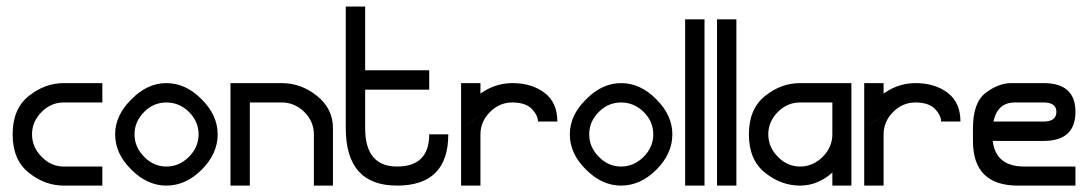

<svg xmlns="http://www.w3.org/2000/svg" viewBox="-20 -580 3401 600"><path d="M299.8 0Q269.5 0 179.7 0Q120.1 0 70.3 -40Q19.5 -80.1 19.5 -160.2Q19.5 -240.2 70.3 -280.3Q120.1 -320.3 179.7 -320.3Q219.7 -320.3 299.8 -320.3Q299.8 -304.7 299.8 -259.8Q269.5 -259.8 179.7 -259.8Q139.6 -259.8 110.4 -230.5Q80.1 -200.2 80.1 -160.2Q80.1 -120.1 110.4 -89.8Q139.6 -59.6 179.7 -59.6Q219.7 -59.6 299.8 -59.6Q299.8 -44.9 299.8 0Z M660.2 -160.2Q660.2 -99.6 610.4 -49.8Q560.5 0 500 0Q440.4 0 390.6 -49.8Q339.8 -99.6 339.8 -160.2Q339.8 -219.7 390.6 -269.5Q440.4 -320.3 500 -320.3Q560.5 -320.3 610.4 -269.5Q660.2 -219.7 660.2 -160.2ZM500 -259.8Q460 -259.8 430.7 -230.5Q400.4 -200.2 400.4 -160.2Q400.4 -120.1 430.7 -89.8Q460 -59.6 500 -59.6Q540 -59.6 570.3 -89.8Q600.6 -120.1 600.6 -160.2Q600.6 -200.2 570.3 -230.5Q540 -259.8 500 -259.8Z M700.2 0Q700.2 -80.1 700.2 -320.3Q740.2 -320.3 770.5 -320.3Q800.8 -320.3 860.4 -320.3Q920.9 -320.3 970.7 -280.3Q1020.5 -240.2 1020.5 -179.7Q1020.5 -120.1 1020.5 0Q1005.9 0 960.9 0Q960.9 -40 960.9 -160.2Q960.9 -200.2 930.7 -230.5Q900.4 -259.8 860.4 -259.8Q828.1 -259.8 804.7 -259.8Q780.3 -259.8 760.7 -259.8Q760.7 -172.9 760.7 0Q746.1 0 700.2 0Z M1121.1 -179.7Q1121.1 -59.6 1220.7 -59.6Q1321.3 -59.6 1321.3 -160.2Q1340.8 -160.2 1350.6 -160.2Q1361.3 -160.2 1380.9 -160.2Q1380.9 0 1220.7 0Q1060.5 0 1060.5 -179.7Q1060.5 -306.6 1060.5 -559.6Q1076.2 -559.6 1121.1 -559.6Q1121.1 -464.8 1121.1 -179.7ZM1121.1 -360.4Q1170.9 -360.4 1321.3 -360.4Q1321.3 -344.7 1321.3 -299.8Q1271.5 -299.8 1121.1 -299.8Q1121.1 -315.4 1121.1 -360.4Z M1420.9 0Q1420.9 -44.9 1420.9 -179.7Q1420.9 -240.2 1471.7 -280.3Q1521.5 -320.3 1581.1 -320.3Q1641.6 -320.3 1681.6 -290Q1721.7 -259.8 1721.7 -200.2Q1701.2 -200.2 1691.4 -200.2Q1681.6 -200.2 1661.1 -200.2Q1661.1 -219.7 1641.6 -240.2Q1621.1 -259.8 1581.1 -259.8Q1541 -259.8 1511.7 -230.5Q1481.4 -200.2 1481.4 -160.2Q1481.4 -106.4 1481.4 0Q1466.8 0 1420.9 0ZM1420.9 -320.3Q1420.9 -285.2 1420.9 -179.7Q1436.5 -190.4 1481.4 -219.7Q1481.4 -245.1 1481.4 -320.3Q1466.8 -320.3 1420.9 -320.3ZM1481.4 -299.8Q1466.8 -299.8 1420.9 -299.8Q1420.9 -269.5 1420.9 -179.7Q1436.5 -190.4 1459 -205.1Q1481.4 -219.7 1481.4 -219.7Q1481.4 -247.1 1481.4 -299.8Q1481.4 -299.8 1481.4 -299.8Z M2081.1 -160.2Q2081.1 -99.6 2031.2 -49.8Q1981.4 0 1920.9 0Q1861.3 0 1811.5 -49.8Q1760.7 -99.6 1760.7 -160.2Q1760.7 -219.7 1811.5 -269.5Q1861.3 -320.3 1920.9 -320.3Q1981.4 -320.3 2031.2 -269.5Q2081.1 -219.7 2081.1 -160.2ZM1920.9 -259.8Q1880.9 -259.8 1851.6 -230.5Q1821.3 -200.2 1821.3 -160.2Q1821.3 -120.1 1851.6 -89.8Q1880.9 -59.6 1920.9 -59.6Q1960.9 -59.6 1991.2 -89.8Q2021.5 -120.1 2021.5 -160.2Q2021.5 -200.2 1991.2 -230.5Q1960.9 -259.8 1920.9 -259.8Z M2121.1 -519.5Q2136.7 -519.5 2181.6 -519.5Q2181.6 -389.6 2181.6 0Q2167 0 2121.1 0Q2121.1 -129.9 2121.1 -519.5Z M2220.7 -519.5Q2236.3 -519.5 2281.2 -519.5Q2281.2 -389.6 2281.2 0Q2266.6 0 2220.7 0Q2220.7 -129.9 2220.7 -519.5Z M2320.3 -160.2Q2320.3 -240.2 2371.1 -280.3Q2420.9 -320.3 2480.5 -320.3Q2541 -320.3 2570.3 -320.3Q2600.6 -320.3 2640.6 -320.3Q2640.6 -212.9 2640.6 0Q2626 0 2581.1 0Q2595.7 -40 2640.6 -160.2Q2640.6 -99.6 2590.8 -49.8Q2541 0 2480.5 0Q2480.5 0 2480.5 0Q2420.9 0 2371.1 -40Q2320.3 -80.1 2320.3 -160.2ZM2480.5 -259.8Q2440.4 -259.8 2411.1 -230.5Q2380.9 -200.2 2380.9 -160.2Q2380.9 -120.1 2411.1 -89.8Q2440.4 -59.6 2480.5 -59.6Q2520.5 -59.6 2550.8 -89.8Q2581.1 -120.1 2581.1 -160.2Q2581.1 -179.7 2581.1 -210.9Q2581.1 -242.2 2581.1 -259.8Q2560.5 -259.8 2541 -259.8Q2520.5 -259.8 2480.5 -259.8ZM2581.1 -99.6Q2581.1 -75.2 2581.1 0Q2595.7 0 2640.6 0Q2640.6 -25.4 2640.6 -99.6Q2626 -99.6 2581.1 -99.6ZM2640.6 -99.6Q2640.6 -75.2 2640.6 0Q2626 0 2581.1 0Q2581.1 -25.4 2581.1 -99.6Q2595.7 -99.6 2640.6 -99.6ZM2581.1 0Q2581.1 -19.5 2581.1 -80.1Q2590.8 -75.2 2621.1 -59.6Q2621.1 -44.9 2621.1 0Q2610.4 0 2581.1 0Z M2680.7 0Q2680.7 -44.9 2680.7 -179.7Q2680.7 -240.2 2731.4 -280.3Q2781.2 -320.3 2840.8 -320.3Q2901.4 -320.3 2941.4 -290Q2981.4 -259.8 2981.4 -200.2Q2960.9 -200.2 2951.2 -200.2Q2941.4 -200.2 2920.9 -200.2Q2920.9 -219.7 2901.4 -240.2Q2880.9 -259.8 2840.8 -259.8Q2800.8 -259.8 2771.5 -230.5Q2741.2 -200.2 2741.2 -160.2Q2741.2 -106.4 2741.2 0Q2726.6 0 2680.7 0ZM2680.7 -320.3Q2680.7 -285.2 2680.7 -179.7Q2696.3 -190.4 2741.2 -219.7Q2741.2 -245.1 2741.2 -320.3Q2726.6 -320.3 2680.7 -320.3ZM2741.2 -299.8Q2726.6 -299.8 2680.7 -299.8Q2680.7 -269.5 2680.7 -179.7Q2696.3 -190.4 2718.8 -205.1Q2741.2 -219.7 2741.2 -219.7Q2741.2 -247.1 2741.2 -299.8Q2741.2 -299.8 2741.2 -299.8Z M3020.5 -139.6Q3020.5 -160.2 3020.5 -160.2Q3020.5 -160.2 3020.5 -179.7Q3020.5 -259.8 3060.5 -290Q3100.6 -320.3 3140.6 -320.3Q3161.1 -320.3 3191.4 -320.3Q3220.7 -320.3 3241.2 -320.3Q3340.8 -320.3 3340.8 -230.5Q3340.8 -139.6 3241.2 -139.6Q3199.2 -139.6 3143.6 -139.6Q3088.9 -139.6 3081.1 -139.6Q3081.1 -146.5 3081.1 -163.1Q3081.1 -179.7 3081.1 -200.2Q3135.7 -200.2 3168 -200.2Q3201.2 -200.2 3241.2 -200.2Q3281.2 -200.2 3281.2 -230.5Q3281.2 -259.8 3241.2 -259.8Q3220.7 -259.8 3151.4 -259.8Q3081.1 -259.8 3081.1 -160.2Q3081.1 -59.6 3180.7 -59.6Q3281.2 -59.6 3340.8 -59.6Q3340.8 -44.9 3340.8 -32.2Q3340.8 -19.5 3340.8 0Q3300.8 0 3161.1 0Q3020.5 0 3020.5 -139.6Z"/></svg>

Font: Moonwalk
Style: Regular
Weight: 400
Designer: BarCoded
Foundry: BarCoded
Version: Version 1.0